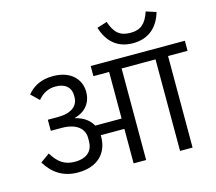

<svg xmlns="http://www.w3.org/2000/svg" viewBox="-128 -1113 1432 1274"><g transform="rotate(-15 588.0 -476.5)"><path d="M841 -771C951 -771 1016 -835 1044 -931L975 -953C950 -878 916 -842 841 -842C767 -842 732 -878 707 -953L638 -931C667 -835 731 -771 841 -771ZM266 -37C402 -37 475 -115 475 -228V-237H637V0H723V-629H956V0H1042V-629H1176V-698H529V-628H637V-308H456C432 -352 389 -379 339 -390V-393C414 -412 456 -467 456 -541C456 -623 395 -698 269 -698C185 -698 130 -666 92 -619L146 -567C178 -605 215 -627 269 -627C336 -627 372 -591 372 -539V-527C372 -468 327 -427 232 -427H162V-351H236C342 -351 389 -302 389 -242V-219C389 -158 353 -111 264 -111C192 -111 149 -145 110 -209L47 -164C95 -85 164 -37 266 -37Z"/></g></svg>

Font: IBM Plex Devanagari Text
Style: Regular
Weight: 450
Designer: Mike Abbink, Paul van der Laan, Pieter van Rosmalen, Erin McLaughlin
Foundry: Bold Monday
Version: Version 1.0